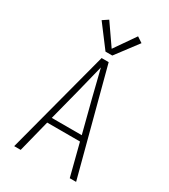

<svg xmlns="http://www.w3.org/2000/svg" viewBox="-229 -1069 1034 1176"><g transform="rotate(30 288.0 -481.0)"><path d="M69 0H115L172 -226H404L462 0H507L313 -735H263ZM182 -265 240 -490Q252 -538 264 -586.5Q276 -635 288 -683Q300 -635 312 -586.5Q324 -538 336 -490L394 -265ZM264 -781H312L429 -936L390 -962L288 -815L186 -962L147 -936Z"/></g></svg>

Font: Iosevka Sparkle Extralight
Style: Regular
Weight: 200
Designer: Belleve Invis
Foundry: Belleve Invis
Version: Version 4.5.0; ttfautohint (v1.8.3)